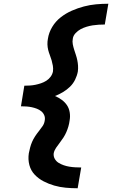

<svg xmlns="http://www.w3.org/2000/svg" viewBox="-20 -853 640 1026"><path d="M395 153Q362 153 330.5 150Q299 147 269.5 138.5Q240 130 213 116Q186 102 165.5 80.5Q145 59 137 29Q129 -1 134 -34Q137 -49 141 -64.5Q145 -80 151.5 -95Q158 -110 167.5 -124.5Q177 -139 187.5 -152Q198 -165 207.5 -179Q217 -193 219 -209Q222 -224 216.5 -237Q211 -250 200.5 -258.5Q190 -267 177 -272Q164 -277 150 -280Q136 -283 121.5 -284Q107 -285 92 -285L110 -395Q125 -395 140 -396Q155 -397 169.5 -400Q184 -403 199 -408Q214 -413 227.5 -421.5Q241 -430 250.5 -443Q260 -456 263 -471Q265 -487 262.5 -501.5Q260 -516 256 -530Q252 -544 246.5 -558Q241 -572 237.5 -586Q234 -600 233.5 -615.5Q233 -631 236 -646Q241 -679 259 -709Q277 -739 304.5 -760.5Q332 -782 364 -796Q396 -810 428.5 -818.5Q461 -827 493.5 -830Q526 -833 559 -833L540 -722Q524 -722 507.5 -721Q491 -720 475 -717.5Q459 -715 442.5 -710Q426 -705 411 -697Q396 -689 383.5 -675.5Q371 -662 369 -646Q366 -631 369 -616Q372 -601 376.5 -587Q381 -573 385.5 -559.5Q390 -546 393 -531.5Q396 -517 397 -502Q398 -487 396 -471Q392 -449 381.5 -427.5Q371 -406 354 -389.5Q337 -373 316 -360.5Q295 -348 274 -340Q293 -332 310 -319.5Q327 -307 338 -290.5Q349 -274 352.5 -252.5Q356 -231 352 -209Q350 -193 345.5 -177.5Q341 -162 334.5 -147Q328 -132 319 -118Q310 -104 299.5 -90.5Q289 -77 279.5 -63Q270 -49 267 -34Q265 -18 272.5 -4.5Q280 9 293 17Q306 25 320.5 30Q335 35 350 37.5Q365 40 381.5 41Q398 42 414 42Z"/></svg>

Font: Iosevka Aile Extrabold
Style: Italic
Weight: 800
Italic angle: -9°
Designer: Belleve Invis
Foundry: Belleve Invis
Version: Version 31.1.0; ttfautohint (v1.8.4)